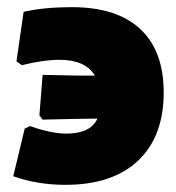

<svg xmlns="http://www.w3.org/2000/svg" viewBox="-20 -504 490 536"><path d="M163 12Q84 12 17 -12L49 -145L64 -152Q124 -131 165 -131Q233 -131 252 -173L186 -172L99 -170L90 -182L99 -295L196 -293H245Q218 -337 147 -337Q101 -337 41 -322L26 -333L46 -471Q103 -484 181 -484Q306 -484 371.5 -423Q437 -362 437 -246Q437 -123 365.5 -55.5Q294 12 163 12Z"/></svg>

Font: Alegreya Sans SC Black
Style: Regular
Weight: 900
Designer: Juan Pablo del Peral
Foundry: Huerta Tipografica
Version: Version 2.007